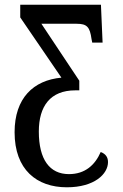

<svg xmlns="http://www.w3.org/2000/svg" viewBox="-20 -556 521 816"><path d="M264 240C382 240 439 183 439 133C439 112 429 98 408 90C384 145 342 184 273 184C191 184 145 122 145 3C145 -105 194 -172 300 -172H317V-213L156 -455H306C350 -455 362 -441 369 -390L372 -375H416L409 -536H66V-482L241 -226C122 -215 42 -139 42 6C42 165 136 240 264 240Z"/></svg>

Font: Noto Serif Condensed Medium
Style: Regular
Weight: 500
Width: 3
Designer: Monotype Design Team
Foundry: Monotype Imaging Inc.
Version: Version 2.015